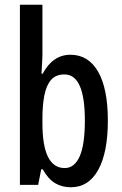

<svg xmlns="http://www.w3.org/2000/svg" viewBox="-20 -780 513 810"><path d="M159 -551Q159 -535 157.5 -514Q156 -493 155 -469H160Q203 -549 277 -549Q353 -549 394 -477.5Q435 -406 435 -271Q435 -137 394.5 -63.5Q354 10 279 10Q241 10 212 -7.5Q183 -25 160 -66H154L141 0H64V-760H159ZM252 -466Q215 -466 195 -442.5Q175 -419 167 -377Q159 -335 159 -281V-260Q159 -71 253 -71Q294 -71 316 -120Q338 -169 338 -272Q338 -466 252 -466Z"/></svg>

Font: Noto Sans Gujarati UI ExtraCondensed Medium
Style: Regular
Weight: 500
Width: 2
Designer: Jelle Bosma - Monotype Design Team, Universal Thirst
Foundry: Monotype Imaging Inc.
Version: Version 2.106; ttfautohint (v1.8.4.7-5d5b)